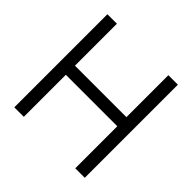

<svg xmlns="http://www.w3.org/2000/svg" viewBox="-183 -885 1050 1050"><g transform="rotate(45 342.5 -360.0)"><path d="M70 0V-720H143.5V-395.5H541.5V-720H615V0H541.5V-325H143.5V0Z"/></g></svg>

Font: Vela Sans
Style: Regular
Weight: 400
Designer: Principal design: Mikhail Sharanda - project Manrope.
Design modification: Ravid Balaliev
Foundry: Mikhail Sharanda
Version: Version 1.001